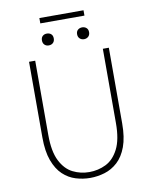

<svg xmlns="http://www.w3.org/2000/svg" viewBox="-103 -1046 900 1135"><g transform="rotate(-10 347.0 -478.5)"><path d="M346 13Q302 13 259.5 0Q217 -13 183 -45Q149 -77 128.5 -132.5Q108 -188 108 -272V-726H145V-280Q145 -181 173.5 -124.5Q202 -68 248 -45Q294 -22 346 -22Q400 -22 446.5 -45Q493 -68 522 -124.5Q551 -181 551 -280V-726H587V-272Q587 -188 566.5 -132.5Q546 -77 511 -45Q476 -13 433 0Q390 13 346 13ZM240 -801Q225 -801 215 -810.5Q205 -820 205 -837Q205 -854 215 -863Q225 -872 240 -872Q256 -872 266 -863Q276 -854 276 -837Q276 -820 266 -810.5Q256 -801 240 -801ZM213 -938V-970H478V-938ZM452 -801Q437 -801 426.5 -810.5Q416 -820 416 -837Q416 -854 426.5 -863Q437 -872 452 -872Q467 -872 477.5 -863Q488 -854 488 -837Q488 -820 477.5 -810.5Q467 -801 452 -801Z"/></g></svg>

Font: Noto Sans HK Thin
Style: Regular
Weight: 100
Designer: Ryoko NISHIZUKA 西塚涼子 (kana, bopomofo & ideographs); Paul D. Hunt (Latin, Greek & Cyrillic); Sandoll Communications 산돌커뮤니
Foundry: Adobe
Version: Version 2.004-H2;hotconv 1.0.118;makeotfexe 2.5.65603